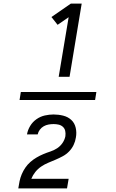

<svg xmlns="http://www.w3.org/2000/svg" viewBox="-20 -870 640 1060"><path d="M304 -446 359 -775 298 -733 264 -776 371 -850H431L364 -446ZM81 170Q84 150 88 130.5Q92 111 100 92Q108 73 120 55.5Q132 38 148 24Q164 10 182 -0.5Q200 -11 219 -19Q238 -27 258 -33.5Q278 -40 295.5 -51.5Q313 -63 325 -80.5Q337 -98 341 -118Q341 -119 341 -119Q341 -119 341 -119Q343 -134 340 -147.5Q337 -161 327 -170Q317 -179 303.5 -182Q290 -185 276 -185Q262 -185 248 -182.5Q234 -180 221.5 -173Q209 -166 200 -154Q191 -142 188 -128H129Q133 -152 146.5 -174.5Q160 -197 181.5 -212Q203 -227 227.5 -232.5Q252 -238 276 -238Q303 -238 329 -231.5Q355 -225 373.5 -208Q392 -191 398 -164.5Q404 -138 399 -111Q396 -90 386.5 -70Q377 -50 361.5 -34Q346 -18 326.5 -7.5Q307 3 287 11.5Q267 20 246.5 28.5Q226 37 207.5 49.5Q189 62 175 79.5Q161 97 153 117H359L350 170ZM505 -318H88L95 -362H512Z"/></svg>

Font: Iosevka Curly LtExObl
Style: Regular
Weight: 300
Width: 7
Italic angle: -9°
Monospace: yes
Designer: Belleve Invis
Foundry: Belleve Invis
Version: Version 11.1.0; ttfautohint (v1.8.3)